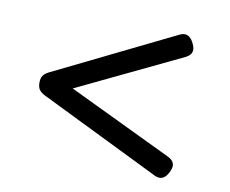

<svg xmlns="http://www.w3.org/2000/svg" viewBox="-58 -583 716 597"><g transform="rotate(10 300.0 -284.5)"><path d="M514.2 -101.6Q514.2 -92.8 508.3 -81.1Q497.1 -58.1 480 -58.1Q472.2 -58.1 463.4 -62.5L84 -248.5Q71.8 -254.9 66.4 -262.7Q61 -270.5 61 -284.7Q61 -298.8 66.4 -306.6Q71.8 -314.5 84 -320.8L463.4 -506.8Q472.2 -511.2 480 -511.2Q497.1 -511.2 508.3 -488.3Q514.2 -476.6 514.2 -467.8Q514.2 -451.7 494.1 -441.9L166 -284.7L494.1 -127.4Q514.2 -117.7 514.2 -101.6Z"/></g></svg>

Font: Courier Prime Sans
Style: Regular
Weight: 400
Designer: Alan Dague-Greene
Foundry: Quote-Unquote Apps
Version: Version 3.020